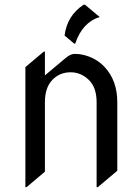

<svg xmlns="http://www.w3.org/2000/svg" viewBox="-20 -776 587 816"><path d="M335.9 -756.3Q335.9 -756.3 340.8 -756.3L403.8 -703.6Q330.1 -681.2 299.8 -590.8H294.9L254.4 -625Q265.1 -710 335.9 -756.3ZM87.9 19.5V-490.7L166 -556.6H170.9V-455.6L258.8 -529.3Q279.8 -546.9 296.4 -546.9Q316.9 -546.9 331.1 -543.5Q386.7 -531.2 423.8 -492.2Q478.5 -434.1 478.5 -341.8V-50.3L395.5 19.5H390.6V-341.8Q390.6 -403.8 357.9 -436Q324.2 -468.8 280.3 -468.8Q233.4 -468.8 202.6 -436.5Q170.9 -403.8 170.9 -341.8V-46.4L92.8 19.5Z"/></svg>

Font: Gothica
Style: Book
Weight: 400
Designer: Wojciech Kalinowski "wmk69" (wmk69@o2.pl)
Foundry: Wojciech Kalinowski "wmk69" (wmk69@o2.pl)
Version: Version 2.1.0; 2021-05-14